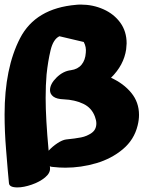

<svg xmlns="http://www.w3.org/2000/svg" viewBox="-20 -806 626 837"><path d="M464 -467Q519 -442 552.5 -401Q586 -360 586 -305Q586 -283 580 -259Q565 -197 515.5 -155.5Q466 -114 399.5 -94.5Q333 -75 265 -75Q239 -75 213 -78Q205 -78 197 -81Q198 -79 198 -74Q200 -52 176.5 -32.5Q153 -13 118 -1Q83 11 56 11Q20 11 19 -8Q18 -23 14 -62Q13 -75 6.5 -153.5Q0 -232 0 -307Q0 -509 67.5 -639.5Q135 -770 312 -785Q319 -786 333 -786Q385 -786 431 -765.5Q477 -745 504.5 -707Q532 -669 532 -617Q532 -609 530 -591Q520 -522 464 -467ZM400 -268Q400 -281 394 -297Q380 -336 343 -353.5Q306 -371 258 -373Q227 -374 212.5 -385Q198 -396 198 -413Q198 -440 226.5 -468Q255 -496 289 -500Q319 -504 335.5 -524Q352 -544 354 -576Q357 -601 345 -623Q266 -641 239 -648Q212 -635 200.5 -587Q189 -539 183 -481Q179 -436 179 -379Q179 -290 192 -149Q208 -167 230 -181.5Q252 -196 268 -198Q308 -202 333.5 -207Q359 -212 379.5 -226.5Q400 -241 400 -268Z"/></svg>

Font: Sedgwick Ave Display
Style: Regular
Weight: 400
Designer: Kevin Burke, Pedro Vergani
Foundry: Google, Inc.
Version: Version 1.000